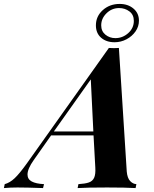

<svg xmlns="http://www.w3.org/2000/svg" viewBox="-112 -957 785 977"><path d="M582 -20 578 0Q527 -3 433 -3Q331 -3 283 0L287 -20Q321 -22 340 -28.5Q359 -35 367 -52.5Q375 -70 373 -104L364 -268H148L60 -143Q28 -98 28 -69Q28 -45 49.5 -33.5Q71 -22 112 -20L107 0Q23 -3 -23 -3Q-60 -3 -92 0L-88 -20Q-62 -27 -37.5 -50Q-13 -73 25 -126L442 -713Q451 -712 468 -712Q486 -712 493 -713L533 -84Q536 -51 550 -36Q564 -21 582 -20ZM363 -288 350 -553 162 -288ZM595 -852Q595 -822 577.5 -797Q560 -772 531.5 -757Q503 -742 471 -742Q429 -742 402.5 -765Q376 -788 376 -828Q376 -874 411 -905.5Q446 -937 497 -937Q539 -937 567 -913.5Q595 -890 595 -852ZM569 -851Q569 -882 546.5 -899Q524 -916 494 -916Q457 -916 430 -889.5Q403 -863 403 -828Q403 -798 424.5 -780.5Q446 -763 475 -763Q512 -763 540.5 -788.5Q569 -814 569 -851Z"/></svg>

Font: Playfair Display SC
Style: Bold Italic
Weight: 700
Italic angle: -14°
Designer: Claus Eggers Sørensen
Foundry: Claus Eggers Sørensen
Version: Version 1.200; ttfautohint (v1.6)